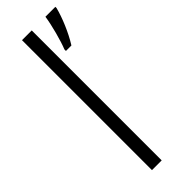

<svg xmlns="http://www.w3.org/2000/svg" viewBox="-256 -777 794 794"><g transform="rotate(-45 141.5 -380.0)"><path d="M145 0V-760H88V0ZM283 -753V-760H225C219 -717 199 -643 185 -609V-600H217C246 -646 272 -709 283 -753Z"/></g></svg>

Font: Noto Sans Telugu Light
Style: Regular
Weight: 300
Designer: Jelle Bosma - Monotype Design Team
Foundry: Monotype Imaging Inc.
Version: Version 2.005